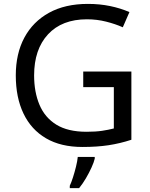

<svg xmlns="http://www.w3.org/2000/svg" viewBox="-20 -744 768 985"><path d="M407 -377H654V-27Q596 -8 537 1Q478 10 403 10Q292 10 216 -34.5Q140 -79 100.5 -161.5Q61 -244 61 -357Q61 -469 105 -551Q149 -633 231.5 -678.5Q314 -724 431 -724Q491 -724 544.5 -713Q598 -702 644 -682L610 -604Q572 -621 524.5 -633Q477 -645 426 -645Q298 -645 226.5 -568Q155 -491 155 -357Q155 -272 182.5 -206.5Q210 -141 269 -104.5Q328 -68 424 -68Q471 -68 504 -73Q537 -78 564 -85V-297H407ZM466 70Q462 88 449.5 115.5Q437 143 420.5 171Q404 199 386 221H338V209Q346 192 354.5 165.5Q363 139 370 110.5Q377 82 379 61H466Z"/></svg>

Font: Noto Sans Avestan
Style: Regular
Weight: 400
Designer: Monotype Design Team
Foundry: Monotype Imaging Inc.
Version: Version 2.003; ttfautohint (v1.8.4.7-5d5b)